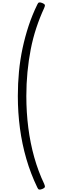

<svg xmlns="http://www.w3.org/2000/svg" viewBox="-20 -1504 496 1604"><path d="M349 -1437Q312 -1357 283.5 -1271Q255 -1185 237 -1093Q219 -1001 209.5 -902.5Q200 -804 200 -702Q200 -565 216.5 -436.5Q233 -308 266 -190.5Q299 -73 349 32Q358 52 354 60Q350 68 333 75Q315 82 306.5 79.5Q298 77 292 63Q236 -53 200 -177Q164 -301 146.5 -432.5Q129 -564 129 -702Q129 -806 138.5 -905.5Q148 -1005 168.5 -1101Q189 -1197 219 -1288Q249 -1379 292 -1467Q298 -1481 306.5 -1483.5Q315 -1486 333 -1479Q350 -1472 354 -1464Q358 -1456 349 -1437Z"/></svg>

Font: Playwrite BE WAL Light
Style: Regular
Weight: 300
Version: Version 1.002